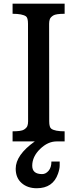

<svg xmlns="http://www.w3.org/2000/svg" viewBox="-20 -752 411 1021"><path d="M151.4 129.4Q151.4 173.8 204.1 173.8Q223.1 173.8 238.3 156.2Q253.4 138.7 253.4 106.9H297.4Q297.4 110.4 297.4 128.2Q297.4 146 288.6 171.4Q261.7 249 175.3 249Q126.5 249 95 221.4Q63.5 193.8 63.5 145Q63.5 72.3 165 0H46.9V-53.7Q93.3 -53.7 107.4 -62.7Q121.6 -71.8 125.5 -82Q129.4 -92.3 129.4 -106.9L128.9 -625.5Q128.9 -657.2 118.2 -665Q98.6 -678.7 46.9 -678.7V-732.4H323.7V-678.7Q277.3 -678.7 263.2 -669.7Q249 -660.6 245.1 -650.4Q241.2 -640.1 241.2 -625.5L241.7 -106.9Q241.7 -75.2 252.9 -67.4Q272 -53.7 323.7 -53.7V0H281.2Q234.4 0 192.9 40.5Q151.4 81.1 151.4 129.4Z"/></svg>

Font: Arbutus Slab
Style: Regular
Weight: 400
Designer: Karolina Lach
Foundry: Karolina Lach
Version: Version 1.001; ttfautohint (v0.92) -l 10 -r 16 -G 200 -x 7 -